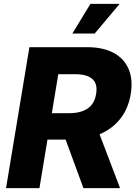

<svg xmlns="http://www.w3.org/2000/svg" viewBox="-20 -971 702 991"><path d="M11.2 0 131.8 -727.5H429.7Q512.2 -727.5 566.7 -698Q621.1 -668.5 644 -614.3Q667 -560.1 654.8 -485.8Q642.6 -411.1 601.1 -358.4Q559.6 -305.7 494.4 -278.1Q429.2 -250.5 345.7 -250.5H155.8L178.2 -386.7H336.4Q377 -386.7 406.2 -397.5Q435.5 -408.2 453.1 -430.2Q470.7 -452.1 476.1 -485.8Q484.9 -537.6 457.3 -562.7Q429.7 -587.9 369.6 -587.9H280.8L183.6 0ZM410.6 0 288.6 -332.5H473.1L599.6 0ZM353.5 -797.9 446.8 -951.2H597.7L468.8 -797.9Z"/></svg>

Font: Inter ExtraBold
Style: Italic
Weight: 800
Italic angle: -9.3988°
Designer: Rasmus Andersson
Foundry: rsms
Version: Version 4.001;git-66647c0bb